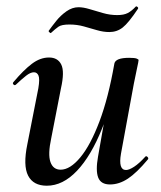

<svg xmlns="http://www.w3.org/2000/svg" viewBox="-20 -578 512 611"><path d="M129 13Q86 13 69.5 -19Q53 -51 67 -119L102 -297Q107 -327 102.5 -337.5Q98 -348 88 -348Q77 -348 63 -337Q49 -326 31 -309Q27 -305 23 -309Q19 -313 23 -317Q55 -355 81.5 -375Q108 -395 136 -395Q164 -395 175 -372.5Q186 -350 174 -297L143 -138Q132 -87 140.5 -62.5Q149 -38 173 -38Q203 -38 235.5 -77Q268 -116 296.5 -191.5Q325 -267 344 -376L360 -375Q340 -257 305 -169.5Q270 -82 225 -34.5Q180 13 129 13ZM330 9Q301 9 292.5 -13Q284 -35 292 -80L344 -376Q348 -394 391 -394Q409 -394 415 -391.5Q421 -389 421 -387Q421 -383 416 -360.5Q411 -338 406 -312L365 -89Q356 -37 381 -37Q391 -37 407 -47.5Q423 -58 442 -79Q445 -83 449.5 -78.5Q454 -74 450 -70Q415 -28 387 -9.5Q359 9 330 9ZM142 -473Q141 -472 137.5 -475Q134 -478 135 -480Q145 -494 159 -511.5Q173 -529 191.5 -542Q210 -555 230 -555Q245 -555 265 -549Q285 -543 307.5 -536.5Q330 -530 353 -530Q374 -530 386.5 -536.5Q399 -543 412 -557Q414 -559 417.5 -556Q421 -553 419 -550Q389 -505 370.5 -490.5Q352 -476 328 -476Q309 -476 288.5 -482Q268 -488 246.5 -494Q225 -500 201 -500Q176 -500 166 -493Q156 -486 142 -473Z"/></svg>

Font: Cormorant SemiBold
Style: Italic
Weight: 600
Italic angle: -10°
Designer: Christian Thalmann (Catharsis Fonts)
Foundry: Catharsis Fonts
Version: Version 4.000